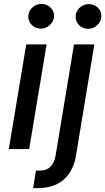

<svg xmlns="http://www.w3.org/2000/svg" viewBox="-20 -777 549 1001"><path d="M25.9 0 116.8 -545.5H223L132.1 0ZM192.1 -627.8Q164.8 -627.8 145.8 -646.8Q126.8 -665.8 127.5 -692.5Q128.2 -719.1 148.6 -737.9Q169 -756.7 196.4 -756.7Q224.1 -756.7 243.4 -737.9Q262.8 -719.1 261.7 -692.5Q260.7 -665.8 240.2 -646.8Q219.8 -627.8 192.1 -627.8ZM365.8 -545.5H471.9L376.1 34.8Q362.2 116.8 310.2 160.9Q258.2 204.9 173.3 203.8H152.7L167.6 112.2Q172.6 112.6 176.3 112.6Q180 112.6 184.7 112.6Q222.7 112.6 242.9 92.2Q263.1 71.7 269.9 34.1ZM438.9 -626.8Q411.6 -626.8 392.6 -645.8Q373.6 -664.8 374.3 -691.4Q375 -718 395.4 -736.9Q415.8 -755.7 443.2 -755.7Q470.9 -755.7 490.2 -736.9Q509.6 -718 508.5 -691.4Q507.5 -664.8 487 -645.8Q466.6 -626.8 438.9 -626.8Z"/></svg>

Font: Inter UI Medium
Style: Italic
Weight: 500
Italic angle: 9.39999°
Designer: Rasmus Andersson
Foundry: rsms
Version: 3.2;8d6f07862